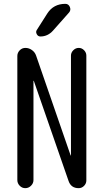

<svg xmlns="http://www.w3.org/2000/svg" viewBox="-20 -980 540 1000"><path d="M70.3 -42V-688.5Q70.3 -705.1 82.5 -717.8Q94.7 -730.5 112.3 -730.5Q130.9 -730.5 146.5 -719.2Q162.1 -708 168 -690.4L347.7 -170.9Q347.7 -169.9 348.6 -169.9Q349.6 -169.9 349.6 -170.9V-690.4Q349.6 -706.1 361.8 -718.3Q374 -730.5 390.1 -730.5Q406.2 -730.5 418 -718.3Q429.7 -706.1 429.7 -690.4V-40Q429.7 -24.4 418 -12.2Q406.2 0 389.6 0Q349.6 0 336.9 -38.1L156.2 -558.6Q156.2 -559.6 155.3 -559.6Q154.3 -559.6 154.3 -558.6V-42Q154.3 -25.4 141.6 -12.7Q128.9 0 111.8 0Q94.7 0 82.5 -12.7Q70.3 -25.4 70.3 -42ZM226.6 -910.2Q258.8 -960 320.3 -960Q336.9 -960 343.8 -943.8Q350.6 -927.7 339.8 -915L255.9 -820.3Q228.5 -790 190.4 -790Q177.7 -790 171.4 -802.2Q165 -814.5 171.9 -824.2Z"/></svg>

Font: Rounded-X Mgen+ 1mn regular
Style: Regular
Weight: 400
Designer: [Source Han Sans]
Ryoko NISHIZUKA  (kana & ideographs); Paul D. Hunt (Latin, Greek & Cyrillic); Wenlong ZHANG  (bopomofo
Version: Version 1.059.20150602